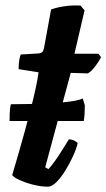

<svg xmlns="http://www.w3.org/2000/svg" viewBox="-20 -702 400 722"><path d="M16 -247Q16 -276 17.5 -290.5Q19 -305 21 -310Q60 -310 96 -311Q132 -312 163.5 -313.5Q195 -315 220.5 -317.5Q246 -320 264 -323.5Q282 -327 291 -332L299 -306Q299 -288 298 -273Q297 -258 295 -247ZM160 0Q133 0 102.5 -8Q72 -16 50.5 -26.5Q29 -37 26 -44Q38 -84 50 -126Q62 -168 73.5 -209.5Q85 -251 95 -290Q105 -329 113 -364.5Q121 -400 125 -430L50 -442Q50 -461 52.5 -476Q55 -491 58 -497L124 -501Q135 -502 139.5 -507Q144 -512 146 -524L172 -666Q188 -673 219.5 -678Q251 -683 283 -681L298 -663L260 -500H350L360 -487Q351 -469 336.5 -450.5Q322 -432 310 -426L246 -428L150 -73L162 -66Q172 -76 186.5 -96.5Q201 -117 215 -139.5Q229 -162 239 -178Q249 -178 259.5 -173Q270 -168 272 -163Q267 -142 254.5 -114.5Q242 -87 225.5 -60.5Q209 -34 192 -17Q175 0 160 0Z"/></svg>

Font: Texturina 12pt ExtraBold
Style: Italic
Weight: 800
Italic angle: -11°
Designer: Guillermo Torres Carreño
Foundry: Omnibus-Type
Version: Version 1.002